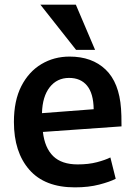

<svg xmlns="http://www.w3.org/2000/svg" viewBox="-20 -791 584 828"><path d="M504 -246Q504 -275 503.5 -291.5Q503 -308 502 -322Q494 -435 435.5 -491Q377 -547 280 -547Q213 -547 158.5 -514.5Q104 -482 72 -419.5Q40 -357 40 -265Q40 -135 106.5 -59Q173 17 303 17Q362 17 408 5Q454 -7 479 -20L456 -112Q434 -101 398 -91.5Q362 -82 315 -82Q246 -82 209.5 -117.5Q173 -153 165 -222ZM384 -320 161 -303Q163 -375 194.5 -415Q226 -455 278 -455Q328 -455 355.5 -421.5Q383 -388 384 -320ZM390 -576 307 -771H154L308 -576Z"/></svg>

Font: Repo DemiBold
Style: Regular
Weight: 600
Designer: Stefan Peev
Foundry: Context Ltd
Version: Version 1.502